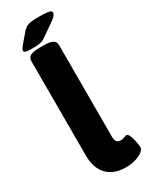

<svg xmlns="http://www.w3.org/2000/svg" viewBox="-232 -942 782 996"><g transform="rotate(-30 159.5 -443.5)"><path d="M204 8Q131 8 91.5 -33Q52 -74 52 -150V-716Q52 -735 68.5 -744.5Q85 -754 121 -754H149Q186 -754 202 -744.5Q218 -735 218 -716V-165Q218 -127 248 -127Q262 -127 271.5 -131.5Q281 -136 287 -136Q294 -136 300 -125Q306 -114 310 -98Q314 -82 316.5 -67.5Q319 -53 319 -47Q319 -32 302 -19.5Q285 -7 258.5 0.5Q232 8 204 8ZM88 -769Q60 -769 50.5 -772.5Q41 -776 41 -783Q41 -786 43.5 -792Q46 -798 54 -808L103 -865Q117 -882 136 -888.5Q155 -895 197 -895Q239 -895 257.5 -891.5Q276 -888 276 -877Q276 -871 270 -862.5Q264 -854 248 -842L172 -789Q156 -777 139 -773Q122 -769 88 -769Z"/></g></svg>

Font: Asap ExtraBold
Style: Regular
Weight: 800
Designer: Pablo Cosgaya
Foundry: Omnibus-Type
Version: Version 3.001; ttfautohint (v1.8.4.7-5d5b)